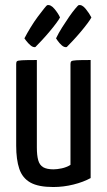

<svg xmlns="http://www.w3.org/2000/svg" viewBox="-20 -741 429 771"><path d="M194 10Q134 10 102 -8Q70 -26 57.5 -63Q45 -100 45 -156V-484Q45 -492 48 -495Q51 -498 68.5 -499Q86 -500 128 -500V-149Q128 -117 133.5 -97.5Q139 -78 153.5 -69.5Q168 -61 195 -61Q209 -61 228 -65Q247 -69 263 -79V-484Q263 -492 266.5 -495Q270 -498 286.5 -499Q303 -500 344 -500V-26Q315 -10 275 0Q235 10 194 10ZM122 -552Q113 -550 102.5 -559Q92 -568 85 -577.5Q78 -587 78 -587Q89 -608 103 -631Q117 -654 131.5 -673.5Q146 -693 156.5 -706Q167 -719 169 -720Q183 -724 198.5 -705.5Q214 -687 221 -671Q217 -663 205.5 -647.5Q194 -632 178 -613Q162 -594 146.5 -577.5Q131 -561 122 -552ZM248 -552Q238 -550 228 -559Q218 -568 211.5 -577.5Q205 -587 205 -587Q215 -608 229.5 -631Q244 -654 257.5 -673.5Q271 -693 282 -706Q293 -719 295 -720Q309 -724 324 -705.5Q339 -687 347 -671Q343 -663 331.5 -647.5Q320 -632 304 -613Q288 -594 272.5 -577.5Q257 -561 248 -552Z"/></svg>

Font: Yanone Kaffeesatz ExtraLight
Style: Regular
Weight: 400
Version: Version 2.003